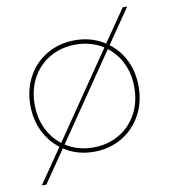

<svg xmlns="http://www.w3.org/2000/svg" viewBox="-83 -697 771 877"><g transform="rotate(-10 303.0 -258.5)"><path d="M554 -259Q554 -185 521.5 -126Q489 -67 431.5 -33.5Q374 0 303 0Q224 0 164 -40L61 110H40L150 -50Q104 -85 78 -139Q52 -193 52 -259Q52 -333 84.5 -392Q117 -451 174.5 -484Q232 -517 303 -517Q382 -517 442 -477L545 -627H566L456 -467Q503 -432 528.5 -378.5Q554 -325 554 -259ZM161 -66 431 -461Q375 -497 303 -497Q237 -497 184 -466.5Q131 -436 101.5 -382Q72 -328 72 -259Q72 -198 95.5 -148Q119 -98 161 -66ZM534 -259Q534 -320 510.5 -369.5Q487 -419 445 -451L175 -56Q231 -20 303 -20Q369 -20 422 -50.5Q475 -81 504.5 -135.5Q534 -190 534 -259Z"/></g></svg>

Font: TypoPRO Montserrat
Style: Regular
Weight: 250
Designer: Julieta Ulanovsky
Foundry: Julieta Ulanovsky
Version: Version 6.001